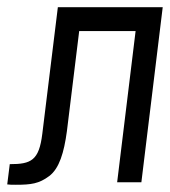

<svg xmlns="http://www.w3.org/2000/svg" viewBox="-21 -504 470 531"><path d="M6 -50 -1 6C5 7 13 7 23 7C65 7 87 4 115 -17C143 -38 156 -82 164 -141L198 -418H354L303 0H370L429 -484H139L96 -134C87 -60 65 -50 6 -50Z"/></svg>

Font: Gamestation Condensed
Style: Italic
Weight: 400
Width: 3
Designer: Jonas Hecksher
Foundry: Jonas Hecksher, Playtypeª, e-types AS
Version: Version 1.003